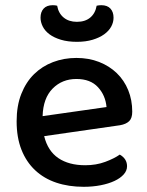

<svg xmlns="http://www.w3.org/2000/svg" viewBox="-20 -705 567 739"><path d="M150 -181Q164 -124 204.5 -96.5Q245 -69 308 -69Q350 -69 385 -82Q420 -95 441 -110Q469 -94 469 -65Q469 -48 456 -33.5Q443 -19 420.5 -8.5Q398 2 367.5 8Q337 14 302 14Q244 14 196.5 -2Q149 -18 115 -50Q81 -82 62.5 -129Q44 -176 44 -238Q44 -298 62 -343.5Q80 -389 111 -419.5Q142 -450 184 -466Q226 -482 274 -482Q322 -482 361.5 -466.5Q401 -451 429.5 -423.5Q458 -396 473.5 -358Q489 -320 489 -275Q489 -250 477 -238.5Q465 -227 442 -223ZM274 -401Q219 -401 182.5 -364Q146 -327 144 -258L390 -293Q386 -338 357 -369.5Q328 -401 274 -401ZM276 -621Q308 -621 327.5 -637.5Q347 -654 352 -683Q357 -684 361 -684.5Q365 -685 370 -685Q393 -685 405 -672Q417 -659 417 -637Q417 -619 408 -602.5Q399 -586 381 -573Q363 -560 336.5 -552Q310 -544 276 -544Q241 -544 214.5 -552Q188 -560 170.5 -573Q153 -586 144.5 -603Q136 -620 136 -637Q136 -659 148 -672Q160 -685 183 -685Q188 -685 192 -684.5Q196 -684 200 -683Q205 -654 225 -637.5Q245 -621 276 -621Z"/></svg>

Font: Baloo Paaji 2 Medium
Style: Regular
Weight: 500
Designer: Shuchita Grover, Noopur Datye and Ek Type
Foundry: Ek Type
Version: Version 1.640;hotconv 1.0.111;makeotfexe 2.5.65597; ttfautoh